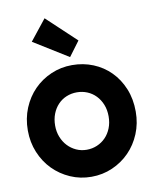

<svg xmlns="http://www.w3.org/2000/svg" viewBox="-88 -858 756 936"><g transform="rotate(-10 289.5 -390.5)"><path d="M556.2 -266.1Q556.2 -207.5 535.2 -157Q514.2 -106.4 478 -69.6Q441.9 -32.7 393.3 -11.5Q344.7 9.8 289.1 9.8Q233.9 9.8 185.3 -11.5Q136.7 -32.7 100.3 -69.6Q64 -106.4 43 -157Q22 -207.5 22 -266.1Q22 -325.7 43 -376.5Q64 -427.2 100.3 -464.1Q136.7 -501 185.3 -522Q233.9 -543 289.1 -543Q344.7 -543 393.3 -523.2Q441.9 -503.4 478 -467Q514.2 -430.7 535.2 -379.6Q556.2 -328.6 556.2 -266.1ZM421.9 -266.1Q421.9 -298.3 411.4 -324.5Q400.9 -350.6 382.8 -369.4Q364.7 -388.2 340.6 -398.2Q316.4 -408.2 289.1 -408.2Q261.7 -408.2 237.5 -398.2Q213.4 -388.2 195.6 -369.4Q177.7 -350.6 167.5 -324.5Q157.2 -298.3 157.2 -266.1Q157.2 -235.8 167.5 -210Q177.7 -184.1 195.6 -165Q213.4 -146 237.5 -135Q261.7 -124 289.1 -124Q316.4 -124 340.6 -134.3Q364.7 -144.5 382.8 -163.1Q400.9 -181.6 411.4 -208Q421.9 -234.4 421.9 -266.1ZM287.1 -583 116.2 -689 197.3 -791 341.3 -655.8Z"/></g></svg>

Font: Righteous
Style: Regular
Weight: 400
Version: Version 1.000